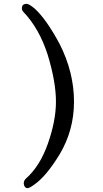

<svg xmlns="http://www.w3.org/2000/svg" viewBox="-20 -817 540 1002"><path d="M124 165Q115.2 165 109.6 157.5Q104 149.9 104 140.1Q104 125 115.2 115.2Q189 49.8 230.5 -69.1Q272 -188 272 -286.1Q272 -389.2 229 -530.8Q185.1 -668 102.1 -754.9Q94.2 -763.2 94.2 -773.9Q94.2 -796.9 119.1 -796.9Q131.8 -796.9 161.1 -772Q221.2 -717.8 291 -587.9Q366.2 -439.9 366.2 -286.1Q366.2 -137.2 291 -11.2Q222.2 101.1 162.1 144Q133.8 165 124 165Z"/></svg>

Font: LXGW WenKai Mono GB Screen
Style: Regular
Weight: 400
Monospace: yes
Designer: LXGW / Fontworks Inc.
Foundry: LXGW / Fontworks Inc.
Version: Version 1.510;January 18,2025